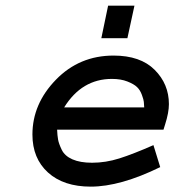

<svg xmlns="http://www.w3.org/2000/svg" viewBox="-20 -658 628 691"><path d="M532.2 -135.7 556.6 -56.6Q413.1 13.7 306.6 13.7Q209 13.7 152.8 -37.1Q96.7 -87.9 96.7 -173.8Q96.7 -284.2 181.2 -371.1Q265.6 -458 388.7 -458Q485.4 -458 536.6 -406.7Q587.9 -355.5 587.9 -283.2Q587.9 -252.9 574.2 -210L568.4 -191.4H185.5Q186.5 -169.9 189 -155.8Q191.4 -141.6 202.1 -119.1Q212.9 -96.7 240.7 -84.5Q268.6 -72.3 311.5 -72.3Q360.4 -72.3 409.7 -87.9Q459 -103.5 532.2 -135.7ZM210.9 -271.5H499Q498 -284.2 497.6 -291.5Q497.1 -298.8 490.7 -316.4Q484.4 -334 473.1 -344.7Q461.9 -355.5 438.5 -364.7Q415 -374 382.8 -374Q274.4 -374 210.9 -271.5ZM344.7 -520.5 369.1 -637.7H463.9L438.5 -520.5Z"/></svg>

Font: Thabit-Bold-Oblique
Style: Bold Oblique
Weight: 700
Designer: Regenerated by Nadim Shaikli
Foundry: MAK Alagha
Version: 0.01